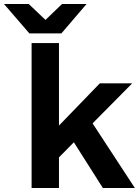

<svg xmlns="http://www.w3.org/2000/svg" viewBox="-105 -934 693 954"><path d="M52 0H188V-152L262 -227L406 0H565L355 -321L552 -520H391L188 -310V-720H52ZM-85 -914 41 -768H200L325 -914H203L121 -835L38 -914Z"/></svg>

Font: Aspekta 650
Style: Regular
Weight: 650
Designer: Ivo Dolenc
Version: Version 2.000